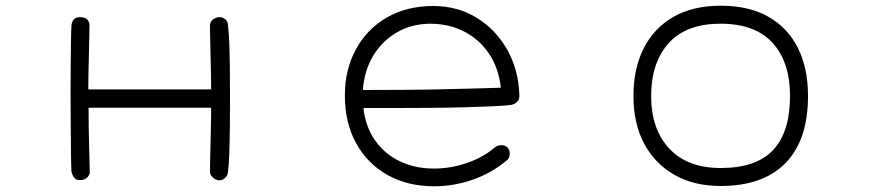

<svg xmlns="http://www.w3.org/2000/svg" viewBox="-20 -560 3040 672"><path d="M747 71Q734 70 724 60.5Q714 51 715 37Q715 28 715.5 0Q716 -28 717 -63.5Q718 -99 718.5 -132Q719 -165 719 -183H290Q290 -144 290.5 -112Q291 -80 292 -45.5Q293 -11 294 37Q296 50 286.5 60Q277 70 263 70Q247 72 239.5 61.5Q232 51 230 40Q229 20 228.5 -24Q228 -68 227.5 -125.5Q227 -183 227 -241Q227 -292 227.5 -338.5Q228 -385 228.5 -420Q229 -455 230 -470Q233 -500 260 -500Q280 -500 287.5 -489.5Q295 -479 293 -466Q293 -457 292.5 -428.5Q292 -400 291 -364Q290 -328 289.5 -296Q289 -264 289 -247H719Q719 -264 718.5 -297Q718 -330 717 -365.5Q716 -401 715.5 -429.5Q715 -458 715 -466Q714 -483 725 -491.5Q736 -500 748 -500Q760 -500 769 -492Q778 -484 778 -470Q781 -449 782.5 -409Q784 -369 784.5 -318.5Q785 -268 785 -215Q785 -162 784.5 -111.5Q784 -61 782.5 -21.5Q781 18 778 40Q778 52 769 61.5Q760 71 747 71Z M1500 92Q1406 92 1335.5 52Q1265 12 1226 -59.5Q1187 -131 1187 -226Q1187 -316 1225.5 -387Q1264 -458 1333.5 -498.5Q1403 -539 1497 -539Q1581 -539 1648 -498Q1715 -457 1755 -386.5Q1795 -316 1798 -226Q1798 -200 1770 -193Q1748 -190 1705 -188Q1662 -186 1606 -184.5Q1550 -183 1488 -182.5Q1426 -182 1365 -182Q1304 -182 1252 -182Q1259 -117 1292.5 -69Q1326 -21 1379.5 4.5Q1433 30 1499 30Q1558 30 1615.5 10Q1673 -10 1713 -45Q1723 -52 1735 -52Q1749 -52 1758 -42Q1764 -33 1764 -22Q1764 -7 1754 1Q1699 47 1633 69.5Q1567 92 1500 92ZM1250 -245Q1315 -245 1387 -245.5Q1459 -246 1527 -247.5Q1595 -249 1649.5 -250.5Q1704 -252 1733 -253Q1725 -323 1691 -373Q1657 -423 1604 -450Q1551 -477 1484 -477Q1419 -476 1368 -446Q1317 -416 1286 -364.5Q1255 -313 1250 -245Z M2502 91Q2409 91 2340.5 52Q2272 13 2234.5 -57.5Q2197 -128 2197 -224Q2197 -320 2233 -391Q2269 -462 2337 -501Q2405 -540 2502 -540Q2602 -540 2670 -501Q2738 -462 2773 -391.5Q2808 -321 2808 -224Q2808 -70 2729.5 10.5Q2651 91 2502 91ZM2502 28Q2627 28 2686 -35Q2745 -98 2745 -224Q2745 -343 2684 -410Q2623 -477 2502 -477Q2381 -477 2320 -408.5Q2259 -340 2259 -224Q2259 -108 2322.5 -40Q2386 28 2502 28Z"/></svg>

Font: Hachi Maru Pop
Style: Regular
Weight: 400
Designer: Nontynet
Foundry: Nontynet
Version: Version 1.300